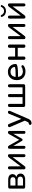

<svg xmlns="http://www.w3.org/2000/svg" viewBox="2271 -3013 926 5508"><g transform="rotate(-90 2734.0 -259.0)"><path d="M77 -48V-439Q77 -462 89.5 -474.5Q102 -487 126 -487H322Q493 -487 493 -359Q493 -322 471.5 -293.5Q450 -265 413 -251Q459 -241 484 -210Q509 -179 509 -135Q509 -72 462 -36Q415 0 330 0H126Q102 0 89.5 -12.5Q77 -25 77 -48ZM422 -140Q422 -178 397 -197.5Q372 -217 325 -217H166V-62H325Q372 -62 397 -82Q422 -102 422 -140ZM406 -353Q406 -388 382.5 -406.5Q359 -425 316 -425H166V-279H316Q359 -279 382.5 -298.5Q406 -318 406 -353Z M630 -43V-449Q630 -471 641.5 -482.5Q653 -494 674 -494Q694 -494 705 -482.5Q716 -471 716 -449V-127L969 -464Q990 -494 1023 -494Q1044 -494 1054.5 -482.5Q1065 -471 1065 -444V-39Q1065 -17 1054 -5Q1043 7 1023 7Q1002 7 991 -5Q980 -17 980 -39V-361L727 -23Q717 -9 705 -1Q693 7 674 7Q630 7 630 -43Z M1220 -38V-444Q1220 -494 1263 -494Q1282 -494 1293 -485.5Q1304 -477 1314 -461L1477 -172L1640 -461Q1649 -477 1660.5 -485.5Q1672 -494 1690 -494Q1732 -494 1732 -444V-38Q1732 7 1691 7Q1671 7 1660 -4.5Q1649 -16 1649 -38V-339L1510 -95Q1504 -85 1496.5 -79.5Q1489 -74 1477 -74Q1464 -74 1457 -79.5Q1450 -85 1444 -95L1303 -341V-38Q1303 7 1262 7Q1242 7 1231 -4.5Q1220 -16 1220 -38Z M1953 103Q1975 103 1996 56L2001 47L2026 -11L1846 -429Q1841 -444 1841 -454Q1841 -472 1853 -483Q1865 -494 1888 -494Q1906 -494 1916.5 -486Q1927 -478 1935 -457L2077 -108L2221 -457Q2229 -478 2240 -486Q2251 -494 2271 -494Q2289 -494 2299.5 -483.5Q2310 -473 2310 -456Q2310 -444 2304 -430L2088 67L2084 77Q2045 184 1955 184Q1933 184 1919 172.5Q1905 161 1905 143Q1905 123 1919 113Q1933 103 1953 103Z M2418 -48V-447Q2418 -470 2430 -482Q2442 -494 2463 -494Q2508 -494 2508 -447V-75H2701V-447Q2701 -470 2712.5 -482Q2724 -494 2745 -494Q2790 -494 2790 -447V-75H2983V-447Q2983 -470 2995 -482Q3007 -494 3028 -494Q3049 -494 3060.5 -482Q3072 -470 3072 -447V-48Q3072 -25 3059.5 -12.5Q3047 0 3024 0H2467Q2443 0 2430.5 -12.5Q2418 -25 2418 -48Z M3189 -243Q3189 -317 3219.5 -374.5Q3250 -432 3304.5 -464Q3359 -496 3428 -496Q3494 -496 3545 -467.5Q3596 -439 3624 -389.5Q3652 -340 3652 -279Q3652 -252 3636.5 -241Q3621 -230 3586 -223Q3531 -212 3469 -209Q3407 -206 3282 -204Q3290 -136 3333 -101Q3376 -66 3443 -66Q3475 -66 3502.5 -74Q3530 -82 3560 -101Q3571 -108 3584 -108Q3598 -108 3608 -98Q3618 -88 3618 -74Q3618 -53 3597 -39Q3566 -16 3525 -3.5Q3484 9 3442 9Q3324 9 3256.5 -58.5Q3189 -126 3189 -243ZM3330 -274Q3410 -274 3465.5 -277.5Q3521 -281 3567 -293Q3566 -352 3527 -386Q3488 -420 3428 -420Q3362 -420 3324.5 -381Q3287 -342 3282 -274Z M3772 -41V-447Q3772 -470 3784.5 -482Q3797 -494 3820 -494Q3866 -494 3866 -447V-288H4117V-447Q4117 -494 4163 -494Q4186 -494 4198.5 -482Q4211 -470 4211 -447V-41Q4211 -18 4198.5 -5.5Q4186 7 4163 7Q4141 7 4129 -5.5Q4117 -18 4117 -41V-213H3866V-41Q3866 7 3820 7Q3797 7 3784.5 -5.5Q3772 -18 3772 -41Z M4365 -43V-449Q4365 -471 4376.5 -482.5Q4388 -494 4409 -494Q4429 -494 4440 -482.5Q4451 -471 4451 -449V-127L4704 -464Q4725 -494 4758 -494Q4779 -494 4789.5 -482.5Q4800 -471 4800 -444V-39Q4800 -17 4789 -5Q4778 7 4758 7Q4737 7 4726 -5Q4715 -17 4715 -39V-361L4462 -23Q4452 -9 4440 -1Q4428 7 4409 7Q4365 7 4365 -43Z M4955 -43V-449Q4955 -471 4966.5 -482.5Q4978 -494 4999 -494Q5019 -494 5030 -482.5Q5041 -471 5041 -449V-127L5294 -464Q5315 -494 5348 -494Q5369 -494 5379.5 -482.5Q5390 -471 5390 -444V-39Q5390 -17 5379 -5Q5368 7 5348 7Q5327 7 5316 -5Q5305 -17 5305 -39V-361L5052 -23Q5042 -9 5030 -1Q5018 7 4999 7Q4955 7 4955 -43ZM5006 -659Q5003 -668 5003 -674Q5003 -686 5011 -694Q5019 -702 5033 -702Q5049 -702 5060 -679Q5094 -606 5173 -606Q5213 -606 5240.5 -624Q5268 -642 5286 -679Q5297 -702 5313 -702Q5316 -702 5324 -700Q5343 -694 5343 -676Q5343 -669 5338 -659Q5314 -605 5271.5 -577.5Q5229 -550 5173 -550Q5116 -550 5071 -578Q5026 -606 5006 -659Z"/></g></svg>

Font: SN Pro
Style: Regular
Weight: 400
Designer: Tobias Whetton
Foundry: Supernotes
Version: Version 1.003